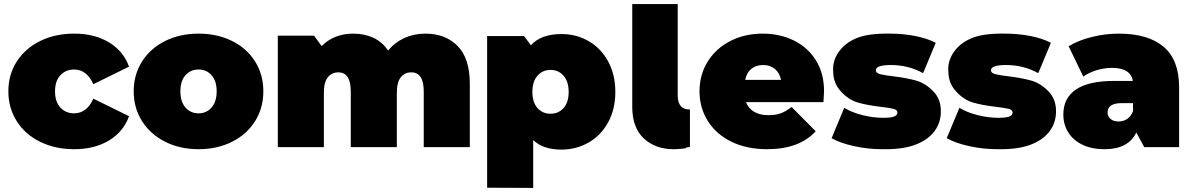

<svg xmlns="http://www.w3.org/2000/svg" viewBox="-20 -722 5853 942"><path d="M21 -274Q21 -356 62.5 -420.5Q104 -485 177.5 -521Q251 -557 344 -557Q444 -557 515 -514Q586 -471 613 -395L438 -309Q406 -381 343 -381Q303 -381 276.5 -353Q250 -325 250 -274Q250 -222 276.5 -194Q303 -166 343 -166Q406 -166 438 -238L613 -152Q586 -76 515 -33Q444 10 344 10Q251 10 177.5 -26Q104 -62 62.5 -127Q21 -192 21 -274Z M636 -274Q636 -356 677 -420.5Q718 -485 790.5 -521Q863 -557 954 -557Q1046 -557 1118.5 -521Q1191 -485 1231.5 -420.5Q1272 -356 1272 -274Q1272 -192 1231.5 -127.5Q1191 -63 1118.5 -26.5Q1046 10 954 10Q863 10 790.5 -26.5Q718 -63 677 -127.5Q636 -192 636 -274ZM1043 -274Q1043 -325 1018 -353Q993 -381 954 -381Q915 -381 890 -353Q865 -325 865 -274Q865 -223 890 -194.5Q915 -166 954 -166Q993 -166 1018 -194.5Q1043 -223 1043 -274Z M2285 -312V0H2059V-273Q2059 -367 1998 -367Q1966 -367 1946.5 -343Q1927 -319 1927 -267V0H1701V-273Q1701 -367 1640 -367Q1608 -367 1588.5 -343Q1569 -319 1569 -267V0H1343V-547H1521L1558 -496Q1619 -557 1713 -557Q1768 -557 1812 -536.5Q1856 -516 1884 -474Q1917 -514 1964 -535.5Q2011 -557 2067 -557Q2166 -557 2225.5 -496Q2285 -435 2285 -312Z M2370 199V-545H2551L2585 -500Q2634 -555 2735 -555Q2807 -555 2867.5 -520.5Q2928 -486 2963.5 -421Q2999 -356 2999 -271Q2999 -186 2963.5 -121.5Q2928 -57 2867.5 -22.5Q2807 12 2735 12Q2644 12 2596 -35V200ZM2592 -271Q2592 -220 2617 -192Q2642 -164 2681 -164Q2720 -164 2745 -192Q2770 -220 2770 -271Q2770 -322 2745 -350.5Q2720 -379 2681 -379Q2642 -379 2617 -350.5Q2592 -322 2592 -271Z M3082 -702H3305V-251Q3307 -183 3365 -185V-1Q3355 1 3346 2V5Q3323 9 3293 10H3282Q3194 9 3138.5 -43Q3083 -95 3082 -195V-247Z M4020 -221H3640Q3652 -190 3680 -173.5Q3708 -157 3750 -157Q3786 -157 3810.5 -166Q3835 -175 3864 -197L3982 -78Q3902 10 3743 10Q3644 10 3569 -26.5Q3494 -63 3453 -128Q3412 -193 3412 -274Q3412 -356 3452.5 -420.5Q3493 -485 3563.5 -521Q3634 -557 3722 -557Q3805 -557 3873.5 -524Q3942 -491 3982.5 -427Q4023 -363 4023 -274Q4023 -269 4020 -221ZM3636 -330H3812Q3805 -364 3782 -383.5Q3759 -403 3724 -403Q3689 -403 3666 -384Q3643 -365 3636 -330Z M4060 -44 4122 -193Q4160 -170 4212 -157Q4264 -144 4313 -144Q4352 -144 4367.5 -150.5Q4383 -157 4383 -170Q4383 -183 4363.5 -188Q4344 -193 4300 -198Q4233 -206 4188.5 -219Q4144 -232 4106 -273Q4068 -314 4068 -370Q4063 -421 4094.5 -466.5Q4126 -512 4184 -535.5Q4242 -559 4348 -557Q4410 -557 4469.5 -545.5Q4529 -534 4571 -512L4509 -363Q4437 -403 4351 -403Q4277 -403 4277 -377Q4277 -364 4297 -358.5Q4317 -353 4360 -348Q4427 -340 4473.5 -327Q4520 -314 4559 -274Q4598 -234 4596 -171Q4595 -116 4561.5 -74Q4528 -32 4465.5 -10Q4403 12 4308 10Q4238 10 4170 -5Q4102 -20 4060 -44Z M4625 -44 4687 -193Q4725 -170 4777 -157Q4829 -144 4878 -144Q4917 -144 4932.5 -150.5Q4948 -157 4948 -170Q4948 -183 4928.5 -188Q4909 -193 4865 -198Q4798 -206 4753.5 -219Q4709 -232 4671 -273Q4633 -314 4633 -370Q4628 -421 4659.5 -466.5Q4691 -512 4749 -535.5Q4807 -559 4913 -557Q4975 -557 5034.5 -545.5Q5094 -534 5136 -512L5074 -363Q5002 -403 4916 -403Q4842 -403 4842 -377Q4842 -364 4862 -358.5Q4882 -353 4925 -348Q4992 -340 5038.5 -327Q5085 -314 5124 -274Q5163 -234 5161 -171Q5160 -116 5126.5 -74Q5093 -32 5030.5 -10Q4968 12 4873 10Q4803 10 4735 -5Q4667 -20 4625 -44Z M5765 -294V0H5594L5555 -72Q5516 10 5400 10Q5335 10 5289.5 -12.5Q5244 -35 5220.5 -73.5Q5197 -112 5197 -160Q5197 -241 5259 -283Q5321 -325 5447 -325H5538Q5527 -389 5435 -389Q5398 -389 5360 -377.5Q5322 -366 5295 -346L5223 -495Q5270 -524 5336.5 -540.5Q5403 -557 5469 -557Q5613 -557 5689 -492.5Q5765 -428 5765 -294ZM5539 -178V-216H5483Q5414 -216 5414 -170Q5414 -151 5428.5 -138.5Q5443 -126 5468 -126Q5492 -126 5511 -139Q5530 -152 5539 -178Z"/></svg>

Font: AtCorfu Sans
Style: AtCorfu Sans Black
Weight: 900
Designer: Kostas Teopoulos
Foundry: Kostas Teopoulos
Version: Version 1.00 July 8, 2025, initial release